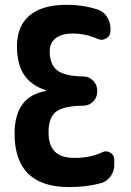

<svg xmlns="http://www.w3.org/2000/svg" viewBox="-20 -760 540 790"><path d="M401.4 -133.8Q418 -141.6 434.1 -131.8Q450.2 -122.1 450.2 -102.5V-82Q450.2 -55.7 435.1 -34.7Q419.9 -13.7 396.5 -6.8Q337.9 9.8 264.6 9.8Q40 9.8 40 -210Q40 -363.3 168.9 -385.7Q169.9 -385.7 169.9 -387.7Q169.9 -388.7 168.9 -388.7Q108.4 -408.2 79.1 -452.1Q49.8 -496.1 49.8 -570.3Q49.8 -652.3 101.6 -696.3Q153.3 -740.2 254.9 -740.2Q322.3 -740.2 381.8 -720.7Q406.2 -712.9 420.4 -690.9Q434.6 -668.9 434.6 -642.6V-631.8Q434.6 -613.3 418 -602.5Q401.4 -591.8 382.8 -599.6Q331.1 -622.1 280.3 -622.1Q234.4 -622.1 209.5 -603Q184.6 -584 184.6 -549.8Q184.6 -494.1 215.8 -470.2Q247.1 -446.3 323.2 -445.3Q346.7 -445.3 363.3 -428.2Q379.9 -411.1 379.9 -387.7V-381.8Q379.9 -358.4 362.8 -341.8Q345.7 -325.2 323.2 -325.2Q241.2 -324.2 210.4 -300.3Q179.7 -276.4 179.7 -214.8Q179.7 -109.4 285.2 -110.4Q348.6 -109.4 401.4 -133.8Z"/></svg>

Font: Rounded Mgen+ 2m bold
Style: Bold
Weight: 700
Designer: [Source Han Sans]
Ryoko NISHIZUKA  (kana & ideographs); Paul D. Hunt (Latin, Greek & Cyrillic); Wenlong ZHANG  (bopomofo
Version: Version 1.059.20150602